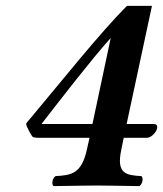

<svg xmlns="http://www.w3.org/2000/svg" viewBox="-20 -630 554 652"><path d="M502 -209H410L496 -610H411C320 -519 183 -347 79 -223C76 -219 69 -213 69 -209C69 -201 83 -177 88 -169C91 -164 94 -162 117 -162H284L275 -122C257 -39 221 -35 169 -32C158 -26 154 -4 162 2C239 1 270 0 308 0C346 0 376 1 453 2C464 -4 468 -26 460 -32C409 -35 374 -39 392 -122L400 -162H479C494 -162 514 -183 514 -199C514 -205 510 -209 502 -209ZM356 -501 294 -209H121C186 -293 291 -429 356 -501Z"/></svg>

Font: Libertinus Serif
Style: Bold Italic
Weight: 700
Italic angle: -12°
Designer: Philipp H. Poll, Khaled Hosny
Foundry: Caleb Maclennan
Version: Version 7.050;RELEASE